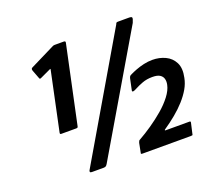

<svg xmlns="http://www.w3.org/2000/svg" viewBox="-118 -858 1132 1015"><g transform="rotate(-20 447.5 -350.0)"><path d="M235 0Q226 0 225 -5Q224 -10 229 -17L623 -689Q626 -697 628.5 -698.5Q631 -700 640 -700H701Q712 -700 715 -695Q718 -690 708 -667L324 -15Q320 -8 315.5 -4Q311 0 302 0ZM152 -245Q144 -245 146 -254L216 -585Q217 -589 213 -587L153 -559Q145 -555 143 -561L124 -611Q120 -623 129 -627L264 -694Q270 -697 272.5 -698Q275 -699 280 -699H331Q342 -699 340 -690L247 -253Q246 -248 243.5 -246.5Q241 -245 236 -245ZM523 0Q514 0 512.5 -1.5Q511 -3 513 -9L523 -60Q525 -66 527 -69.5Q529 -73 534 -75Q568 -94 606 -120Q644 -146 678.5 -175.5Q713 -205 737 -236.5Q761 -268 767 -297Q771 -315 767 -330Q763 -345 749 -354Q735 -363 707 -363Q675 -363 650 -353.5Q625 -344 608.5 -335Q592 -326 586 -326Q580 -326 581 -333L595 -399Q597 -405 599 -407.5Q601 -410 609 -414Q623 -421 644 -429Q665 -437 689 -442.5Q713 -448 738 -448Q777 -448 810 -432.5Q843 -417 859.5 -384.5Q876 -352 865 -301Q859 -270 842.5 -241.5Q826 -213 801 -185Q776 -157 744 -130.5Q712 -104 675 -79Q673 -77 673.5 -75.5Q674 -74 677 -74H812Q818 -74 817 -67L804 -10Q803 -2 801 -1Q799 0 791 0Z"/></g></svg>

Font: Glory Thin ExtraBold
Style: Italic
Weight: 800
Italic angle: -12°
Version: Version 1.011